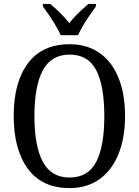

<svg xmlns="http://www.w3.org/2000/svg" viewBox="-20 -951 710 981"><path d="M50 -359Q50 -530 122.5 -627.5Q195 -725 336 -725Q425 -725 489 -680Q553 -635 586 -552Q619 -469 619 -358Q619 -247 585.5 -164Q552 -81 488.5 -35.5Q425 10 335 10Q195 10 122.5 -88.5Q50 -187 50 -359ZM513 -358Q513 -513 471.5 -592.5Q430 -672 336 -672Q242 -672 199 -592Q156 -512 156 -358Q156 -204 199 -124Q242 -44 335 -44Q430 -44 471.5 -123.5Q513 -203 513 -358ZM199 -918V-931H237Q299 -878 334 -833Q367 -876 432 -931H470V-918Q402 -826 379 -771H290Q267 -826 199 -918Z"/></svg>

Font: Noto Serif Narrow
Style: Regular
Weight: 400
Width: 4
Designer: Monotype Design Team
Foundry: Monotype Imaging Inc.
Version: Version 1.001